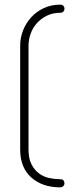

<svg xmlns="http://www.w3.org/2000/svg" viewBox="-20 -788 318 828"><path d="M241 20Q162 20 114.5 -23Q67 -66 67 -143V-591Q67 -625 79.5 -657Q92 -689 115 -714Q138 -739 170 -753.5Q202 -768 241 -768Q248 -768 253 -763Q258 -758 258 -751Q258 -743 253 -738Q248 -733 241 -733Q208 -733 182.5 -720.5Q157 -708 139 -688Q121 -668 112 -642.5Q103 -617 103 -591V-143Q103 -104 116 -79Q129 -54 149 -39.5Q169 -25 193.5 -20Q218 -15 241 -15Q251 -15 254.5 -9Q258 -3 258 2Q258 10 252.5 15Q247 20 241 20Z"/></svg>

Font: AkaAcidDosis
Style: ExtraLight
Weight: 250
Designer: Edgar Tolentino, Pablo Impallari, Igino Marini, Aka-Acid
Foundry: Edgar Tolentino, Pablo Impallari, Igino Marini, Aka-Acid
Version: Version 1.007